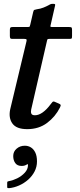

<svg xmlns="http://www.w3.org/2000/svg" viewBox="-20 -661 420 1002"><path d="M49 153.5Q49 175.5 59.8 190.2Q70.5 205 93 205Q100.5 205 106.5 203.5Q112.5 202 117 199Q121 196.5 124 196Q127 195.5 126 201Q126 222.5 109.2 240.5Q92.5 258.5 69.5 269.8Q46.5 281 27.5 284Q23 284.5 20.2 286Q17.5 287.5 17.5 293V314Q17.5 319.5 19.8 320.2Q22 321 27 321Q53.5 318.5 79.5 307Q105.5 295.5 126.8 276.8Q148 258 160.5 233.8Q173 209.5 173 181.5Q173 153 164.2 135Q155.5 117 141.2 108.2Q127 99.5 109.5 99.5Q84.5 99.5 66.8 114.8Q49 130 49 153.5ZM45.5 -520Q36.5 -520 34 -516.8Q31.5 -513.5 31.5 -504V-473Q31.5 -465 33.8 -461.5Q36 -458 44 -458H106.5Q116.5 -458 118.2 -455.2Q120 -452.5 118 -444.5L33.5 -91.5Q23.5 -46.5 44.5 -16.8Q65.5 13 122 13Q182.5 13 225.8 -19.5Q269 -52 293 -100Q298 -110 296.2 -113.8Q294.5 -117.5 287 -120.5L265 -130Q257.5 -133 253.2 -128Q249 -123 243.5 -116Q224 -89.5 203 -74.5Q182 -59.5 162.5 -59.5Q147 -59.5 143.5 -68.2Q140 -77 142.8 -89.8Q145.5 -102.5 148.5 -114.5L225 -447Q226.5 -454 228 -456Q229.5 -458 237.5 -458H340.5Q352 -458 354 -460.2Q356 -462.5 356 -474V-503.5Q356 -515 353.5 -517.5Q351 -520 340 -520H253.5Q244 -520 243.2 -522Q242.5 -524 244.5 -531.5L267 -630Q269 -637 267 -639Q265 -641 257 -641Q251.5 -641 248 -640.5Q244.5 -640 241.5 -638.2Q238.5 -636.5 233 -633.5Q223 -628 207 -621.5Q191 -615 171.5 -612.5Q161 -610.5 158.2 -609Q155.5 -607.5 153 -597.5L138 -532.5Q136 -525.5 135 -522.8Q134 -520 124.5 -520Z"/></svg>

Font: Besley Medium
Style: Italic
Weight: 500
Italic angle: -13°
Designer: Owen Earl
Foundry: indestructible type*
Version: Version 2.001